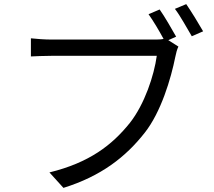

<svg xmlns="http://www.w3.org/2000/svg" viewBox="-20 -877 1040 932"><path d="M829 -834C856 -799 887 -741 911 -701L966 -725C945 -762 908 -822 884 -857ZM835 -699C814 -736 779 -797 755 -831L701 -808C724 -776 753 -727 774 -688C758 -685 744 -685 731 -685H230C197 -685 157 -688 130 -691V-603C155 -604 190 -606 229 -606H741C728 -511 682 -371 610 -280C524 -173 415 -88 220 -40L288 35C471 -22 590 -115 682 -232C762 -333 810 -496 831 -601C835 -621 839 -636 846 -651L797 -682Z"/></svg>

Font: Spoqa Han Sans Neo Regular
Style: Regular
Weight: 400
Designer: [Spoqa Han Sans Neo] Dong-huui Kim  Younghwa Kang  Yujin Lee  [Noto Sans] Ryoko NISHIZUKA  (kana & ideographs); Paul D. 
Foundry: Spoqa (http://www.spoqa-han-sans.com)
Version: Version 1.000